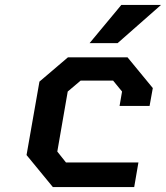

<svg xmlns="http://www.w3.org/2000/svg" viewBox="-20 -754 669 774"><path d="M341 -580 469 -734H629L454 -580ZM193 0 87 -129 139 -425 254 -523H494L596 -399L583 -327H462L472 -385L436 -429H305L253 -385L211 -143L246 -99H538L521 0Z"/></svg>

Font: Tomorrow Medium
Style: Italic
Weight: 500
Italic angle: -10°
Designer: Tony de Marco, Monica Rizzolli
Foundry: Just in Type
Version: Version 2.002